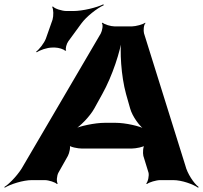

<svg xmlns="http://www.w3.org/2000/svg" viewBox="-83 -833 939 888"><path d="M580 -112 604 -34C607 -21 602 7 593 16L597 18C606 10 640 0 658 0H718C758 0 810 19 833 35L836 32C813 15 783 -31 774 -68L583 -679C580 -691 581 -718 590 -726L588 -728C579 -720 544 -711 528 -711H446C430 -711 399 -720 392 -728L388 -726C395 -718 390 -691 383 -678L25 -67C6 -31 -36 15 -63 32L-61 35C-35 19 24 0 64 0H124C142 0 173 10 180 18L184 16C177 7 180 -21 187 -34L231 -112C238 -125 245 -156 238 -164L234 -162C241 -153 277 -146 295 -146H526C544 -146 582 -153 591 -162L587 -164C578 -156 577 -125 580 -112ZM353 -331 390 -398C437 -482 474 -597 483 -664H479C470 -597 477 -482 500 -398L519 -331C529 -295 563 -247 590 -230L592 -234C565 -250 497 -265 451 -265H402C356 -265 284 -250 253 -234L257 -231C287 -247 333 -295 353 -331ZM160 -742 129 -654C121 -633 98 -604 84 -594L87 -591C101 -601 134 -613 159 -613H172C187 -613 214 -605 218 -598L223 -600C218 -607 225 -631 233 -642L293 -724C317 -757 366 -795 397 -809L395 -813C364 -798 300 -782 255 -782H225C204 -782 169 -793 162 -803L158 -801C165 -791 165 -759 160 -742Z"/></svg>

Font: Asimov
Style: EdgeWideIt
Weight: 500
Designer: Google
Version: Version 2.000980: 2014